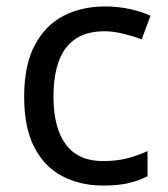

<svg xmlns="http://www.w3.org/2000/svg" viewBox="-20 -566 520 596"><path d="M300 10Q229 10 173.5 -19Q118 -48 86.5 -109Q55 -170 55 -265Q55 -364 88 -426Q121 -488 177.5 -517Q234 -546 306 -546Q347 -546 385 -537.5Q423 -529 447 -517L420 -444Q396 -453 364 -461Q332 -469 304 -469Q146 -469 146 -266Q146 -169 184.5 -117.5Q223 -66 299 -66Q343 -66 376.5 -75Q410 -84 438 -97V-19Q411 -5 378.5 2.5Q346 10 300 10Z"/></svg>

Font: Noto Sans Tifinagh Hawad
Style: Regular
Weight: 400
Designer: JamraPatel
Foundry: JamraPatel LLC
Version: Version 2.006; ttfautohint (v1.8.4.7-5d5b)